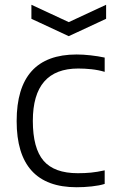

<svg xmlns="http://www.w3.org/2000/svg" viewBox="-20 -778 504 807"><path d="M112 -758 269 -685 426 -758V-699L269 -626L112 -699ZM302 9Q50 9 50 -269Q50 -549 302 -549Q329 -549 360.5 -545.5Q392 -542 420 -536V-476Q393 -484 364.5 -487Q336 -490 309 -490Q118 -490 118 -270Q118 -155 163 -102.5Q208 -50 307 -50Q337 -50 362.5 -52.5Q388 -55 420 -62V-5Q398 2 365.5 5.5Q333 9 302 9Z"/></svg>

Font: Plata Sans Light
Style: Regular
Weight: 300
Designer: Pablo Impallari, Andres Torresi, & Cristiano Sobral
Foundry: Pablo Impallari, Andres Torresi, & Cristiano Sobral
Version: Version 1.00;December 28, 2019;FontCreator 12.0.0.2547 64-bi